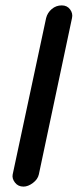

<svg xmlns="http://www.w3.org/2000/svg" viewBox="-20 -686 288 712"><path d="M67 6Q47 6 35.5 -9Q24 -24 27 -39L151 -619Q156 -639 172 -652.5Q188 -666 209 -666Q229 -666 240 -651Q251 -636 247 -619L124 -39Q120 -21 102 -7.5Q84 6 67 6Z"/></svg>

Font: Comic Neue
Style: Bold Italic
Weight: 700
Italic angle: -12°
Designer: Craig Rozynski
Foundry: Craig Rozynski
Version: Version 2.003